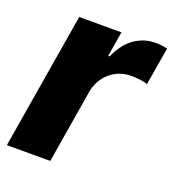

<svg xmlns="http://www.w3.org/2000/svg" viewBox="-112 -638 656 722"><g transform="rotate(20 216.0 -276.5)"><path d="M-4.9 0 85.9 -545.9H254.9L238.3 -445.8H244.1Q268.1 -500.5 306.4 -526.9Q344.7 -553.2 389.2 -552.7Q401.4 -553.2 413.6 -551.5Q425.8 -549.8 437 -547.4L411.6 -396Q399.4 -400.4 379.9 -402.6Q360.4 -404.8 344.2 -404.8Q314 -404.8 287.1 -391.1Q260.3 -377.4 242.2 -353Q224.1 -328.6 217.8 -296.4L168.9 0Z"/></g></svg>

Font: Inter Tight ExtraBold
Style: Italic
Weight: 800
Italic angle: -9.39999°
Designer: Rasmus Andersson
Foundry: rsms
Version: Version 3.004